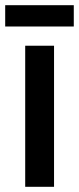

<svg xmlns="http://www.w3.org/2000/svg" viewBox="-37 -719 304 739"><path d="M247 -699H-17V-617H247ZM171 0V-543H60V0Z"/></svg>

Font: Noto Sans Devanagari ExtraCondensed SemiBold
Style: Regular
Weight: 600
Width: 2
Designer: Jelle Bosma - Monotype Design Team
Foundry: Monotype Imaging Inc.
Version: Version 2.004